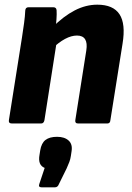

<svg xmlns="http://www.w3.org/2000/svg" viewBox="-20 -528 566 821"><path d="M314 0Q300 0 302 -14L349 -312Q359 -376 309 -376Q285 -376 258 -361.5Q231 -347 202 -319L203 -410Q252 -459 299.5 -483.5Q347 -508 396 -508Q464 -508 491 -467Q518 -426 504 -341L452 -14Q451 0 439 0ZM31 0Q16 0 18 -14L74 -368Q79 -400 83 -429.5Q87 -459 88 -483Q89 -497 102 -497H208Q221 -497 222 -484Q223 -468 221.5 -446.5Q220 -425 218 -405L223 -353L170 -14Q167 0 156 0ZM158 273Q143 273 148 259L171 190Q141 178 149 134L152 115Q157 84 174.5 70.5Q192 57 224 57Q256 57 273.5 73Q291 89 286 119L283 139Q281 153 276.5 164.5Q272 176 265 192L232 259Q227 273 215 273Z"/></svg>

Font: Sofia Sans Semi Condensed Black
Style: Italic
Weight: 900
Italic angle: -9°
Version: Version 4.100